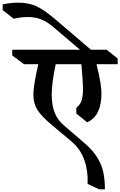

<svg xmlns="http://www.w3.org/2000/svg" viewBox="-165 -1160 905 1444"><path d="M561 -677Q583 -587 590.5 -538Q598 -489 598 -456Q598 -289 491 -240L409 -306V-349Q438 -372 448.5 -403Q459 -434 459 -493Q459 -550 447 -677H254Q224 -535 224 -449Q224 -368 247 -310.5Q270 -253 325 -209L462 -91Q527 -37 562.5 18Q598 73 611 131Q624 189 624 264H581L494 223Q498 125 469 43Q440 -39 374 -95L226 -219Q147 -285 116.5 -333.5Q86 -382 86 -448Q86 -516 123 -677H16L-73 -743V-786H437L232 -960Q187 -998 142.5 -1015Q98 -1032 44 -1032Q-4 -1032 -62 -1019L-145 -1084V-1127Q-82 -1140 -28 -1140Q47 -1140 104 -1115Q161 -1090 240 -1024L519 -786H637L720 -720V-677Z"/></svg>

Font: InknutAntiqua
Style: Medium
Weight: 500
Designer: Claus Eggers Srensen
Foundry: Claus Eggers Srensen
Version: Version 1.000; ttfautohint (v1.2) -l 7 -r 28 -G 50 -x 13 -D 